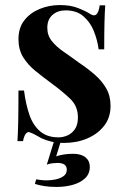

<svg xmlns="http://www.w3.org/2000/svg" viewBox="-20 -551 497 759"><path d="M217 -531Q259 -531 289 -519Q319 -507 333 -498Q367 -473 374 -530H396Q394 -501 393 -461.5Q392 -422 392 -356H370Q365 -393 351 -428Q337 -463 310 -486.5Q283 -510 239 -510Q208 -510 187.5 -492Q167 -474 167 -441Q167 -411 185 -388.5Q203 -366 231.5 -346.5Q260 -327 291 -304Q327 -280 355 -255.5Q383 -231 400 -201.5Q417 -172 417 -132Q417 -86 391.5 -53.5Q366 -21 324.5 -3.5Q283 14 233 14Q206 14 184 9Q162 4 145 -4Q132 -11 121.5 -17Q111 -23 100 -27Q90 -32 82.5 -23Q75 -14 71 7H49Q51 -25 52 -71Q53 -117 53 -193H75Q82 -138 96.5 -96.5Q111 -55 139 -31.5Q167 -8 211 -8Q230 -8 247.5 -16Q265 -24 276.5 -41Q288 -58 288 -87Q288 -131 258 -160Q228 -189 183 -222Q149 -247 119.5 -271Q90 -295 71.5 -325Q53 -355 53 -396Q53 -441 76 -470.5Q99 -500 136.5 -515.5Q174 -531 217 -531ZM224 -4 202 67Q217 62 233.5 59.5Q250 57 269 57Q301 57 318 71Q335 85 335 108Q335 137 315.5 154.5Q296 172 266.5 180Q237 188 204 188Q176 188 154.5 184.5Q133 181 118 176L123 158Q129 159 140.5 160.5Q152 162 165 162Q183 162 201 158Q219 154 231.5 145Q244 136 244 120Q244 93 207 93Q199 93 186.5 94.5Q174 96 165 100L197 -4Z"/></svg>

Font: Playfair Display SemiBold
Style: Regular
Weight: 600
Designer: Claus Eggers Sørensen
Foundry: Claus Eggers Sørensen
Version: Version 1.203